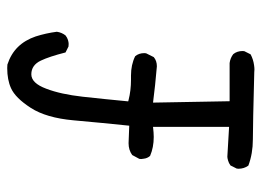

<svg xmlns="http://www.w3.org/2000/svg" viewBox="-118 -628 735 540"><g transform="rotate(90 250.0 -357.5)"><path d="M191.9 -357.9H203.6Q234.4 -357.9 260.7 -351.1L264.6 -350.1Q258.3 -283.7 251.5 -221.9Q244.6 -160.2 229 -119.6Q213.4 -77.6 188.5 -77.6Q162.6 -77.6 149.9 -104.5Q138.7 -127.9 127 -173.8L110.4 -182.1Q107.4 -182.6 103 -182.6Q98.6 -182.6 92 -180.7Q85.4 -178.7 79.1 -173.8Q70.8 -163.1 68.8 -149.4Q72.8 -118.7 82 -89.8Q92.3 -59.6 111.8 -39.8Q131.3 -20 161.1 -10.3Q166 -9.8 170.9 -9.8Q204.1 -9.8 227.5 -20.5Q254.9 -32.7 283 -76.2Q311 -119.6 317.9 -196.3Q324.7 -272.9 333 -353Q380.9 -351.1 382.3 -351.1Q401.4 -351.1 415.5 -361.3L426.3 -381.3Q426.8 -383.8 426.8 -386.7Q426.8 -389.6 425.8 -394Q424.8 -403.8 418 -411.6Q394 -421.9 364.7 -421.9Q353.5 -421.9 336.4 -419.9V-633.8Q416.5 -628.9 420.2 -628.9Q423.8 -628.9 430.9 -630.9Q438 -632.8 444.8 -637.7L453.6 -655.3Q454.1 -657.7 454.1 -660.2Q454.1 -675.8 445.3 -688Q411.6 -700.7 371.3 -700.7Q331.1 -700.7 183.6 -704.6H183.1Q179.7 -705.1 174.8 -705.1Q169.9 -705.1 163.1 -704.1Q147 -702.1 132.3 -694.3L123.5 -676.8Q123 -674.3 123 -671.9Q123 -656.2 131.8 -645.5Q142.6 -637.2 156.7 -635.3H264.2L268.1 -419.9Q218.3 -426.3 171.4 -430.2Q168.5 -430.7 166 -430.7Q150.4 -430.7 140.1 -421.9L129.4 -400.4Q128.9 -397.9 128.9 -395.5Q128.9 -379.9 137.7 -369.6Q161.6 -357.9 191.9 -357.9Z"/></g></svg>

Font: Bakudai
Style: Light
Weight: 300
Version: Version 1.48